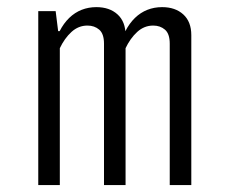

<svg xmlns="http://www.w3.org/2000/svg" viewBox="-20 -532 660 552"><path d="M152 0H90V-500H140L150 -420H152ZM279 0V-406.5Q279 -435 265.2 -446.8Q251.5 -458.5 231.5 -458.5Q205.5 -458.5 185.5 -440.2Q165.5 -422 151.5 -392.5L131.5 -442.5H151.5Q163 -465 179 -480.5Q195 -496 214.8 -503.8Q234.5 -511.5 257 -511.5Q295 -511.5 318 -490.5Q341 -469.5 341 -431V0ZM468 0V-406.5Q468 -435 454.2 -446.8Q440.5 -458.5 420.5 -458.5Q394.5 -458.5 374.5 -440.2Q354.5 -422 340.5 -392.5L320.5 -442.5H340.5Q352 -465 368 -480.5Q384 -496 403.8 -503.8Q423.5 -511.5 446 -511.5Q484 -511.5 507 -490.5Q530 -469.5 530 -431V0Z"/></svg>

Font: Monaspace Neon Var ExtraLight
Style: Regular
Weight: 200
Designer: Riley Cran and the Lettermatic Team
Version: Version 1.200 (Monaspace Neon Var)